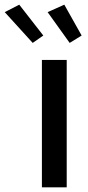

<svg xmlns="http://www.w3.org/2000/svg" viewBox="-108 -802 377 822"><path d="M32 -618.3 -87.7 -750 -25.6 -782 77.4 -649.9ZM190.3 -618.3 95.9 -750 167.3 -782 241.5 -649.9ZM71.4 0V-545.5H177.6V0Z"/></svg>

Font: TID UI Medium
Style: Regular
Weight: 500
Designer: The TID Project Authors
Foundry: Bakken & Bæck
Version: Version 1.001;hotconv 1.0.109;makeotfexe 2.5.65596